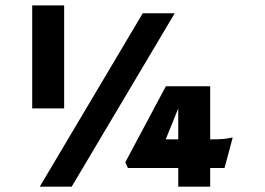

<svg xmlns="http://www.w3.org/2000/svg" viewBox="-20 -699 992 719"><path d="M100.6 -678.7H220.2V-293H100.6ZM514.6 -649.4H634.3L248.5 0H128.9ZM601.1 -376H767.1V-177.2H777.3Q799.3 -177.2 816.9 -178.7Q834.5 -180.2 849.6 -184.1L851.1 -182.6L820.8 -69.8H767.1V0H647.5V-69.8H459L449.2 -91.3ZM647.5 -177.2V-293L600.6 -177.2Z"/></svg>

Font: Hammersmith One
Style: Regular
Weight: 400
Designer: Nicole Fally
Foundry: Nicole Fally
Version: Version 1.002